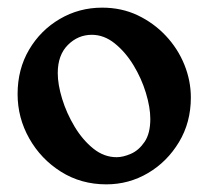

<svg xmlns="http://www.w3.org/2000/svg" viewBox="-20 -471 545 502"><path d="M258 11Q192 11 139.5 -22Q87 -55 56.5 -109Q26 -163 26 -225Q26 -290 56 -341Q86 -392 136.5 -421.5Q187 -451 247 -451Q298 -451 340 -431Q382 -411 413.5 -377.5Q445 -344 462 -302Q479 -260 479 -216Q479 -151 448 -99.5Q417 -48 367 -18.5Q317 11 258 11ZM285 -60Q302 -60 322.5 -69Q343 -78 358 -100Q373 -122 373 -160Q373 -190 361.5 -228Q350 -266 329 -300.5Q308 -335 280 -357.5Q252 -380 220 -380Q184 -380 157.5 -353.5Q131 -327 131 -280Q131 -250 142.5 -212.5Q154 -175 175 -140Q196 -105 224 -82.5Q252 -60 285 -60Z"/></svg>

Font: Young Serif Light
Style: Regular
Weight: 300
Designer: Bastien Sozeau
Foundry: NBR — Bastien Sozeau
Version: Version 5.001